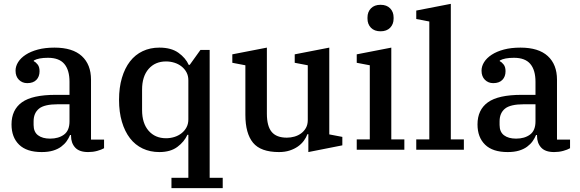

<svg xmlns="http://www.w3.org/2000/svg" viewBox="-20 -780 3020 1000"><path d="M197 12Q119 12 79.5 -26.5Q40 -65 40 -132Q40 -208 94 -247Q148 -286 270 -286H342V-354Q342 -415 315 -447Q288 -479 230 -479Q181 -479 156 -465V-461Q167 -456 176.5 -443.5Q186 -431 186 -409Q186 -381 169.5 -364Q153 -347 122 -347Q96 -347 78.5 -364.5Q61 -382 61 -412Q61 -435 74.5 -456.5Q88 -478 114 -495Q140 -512 177.5 -522Q215 -532 264 -532Q358 -532 406 -488Q454 -444 454 -365V-53H522V-8Q508 0 486 6Q464 12 439 12Q393 12 371.5 -11.5Q350 -35 350 -72V-77H345Q338 -60 327 -44.5Q316 -29 298.5 -16Q281 -3 256 4.5Q231 12 197 12ZM241 -58Q285 -58 313.5 -79Q342 -100 342 -148V-237H282Q211 -237 183 -214Q155 -191 155 -148V-129Q155 -93 178 -75.5Q201 -58 241 -58Z M873 146H961V-78H956Q940 -42 904 -15Q868 12 810 12Q762 12 723 -6.5Q684 -25 657 -60Q630 -95 615 -145.5Q600 -196 600 -260Q600 -324 615 -374.5Q630 -425 657 -460Q684 -495 723 -513.5Q762 -532 810 -532Q872 -532 909.5 -505Q947 -478 963 -442H968L1024 -520H1072V146H1140V200H873ZM845 -60Q867 -60 888 -66.5Q909 -73 925.5 -86Q942 -99 951.5 -117Q961 -135 961 -158V-362Q961 -385 951.5 -403Q942 -421 925.5 -434Q909 -447 888 -453.5Q867 -460 845 -460Q788 -460 754 -421Q720 -382 720 -313V-207Q720 -138 754 -99Q788 -60 845 -60Z M1433 12Q1338 12 1298 -36.5Q1258 -85 1258 -182V-440L1190 -453V-497L1370 -532V-188Q1370 -123 1395 -93Q1420 -63 1474 -63Q1494 -63 1513.5 -68.5Q1533 -74 1548.5 -85.5Q1564 -97 1573.5 -114Q1583 -131 1583 -155V-440L1515 -453V-497L1695 -532V-80L1763 -67V-23L1586 12V-81H1581Q1575 -64 1562.5 -47Q1550 -30 1531.5 -17Q1513 -4 1488.5 4Q1464 12 1433 12Z M1962 -617Q1930 -617 1912 -635.5Q1894 -654 1894 -683V-689Q1894 -718 1912 -736.5Q1930 -755 1962 -755Q1994 -755 2012 -736.5Q2030 -718 2030 -689V-683Q2030 -654 2012 -635.5Q1994 -617 1962 -617ZM1838 -54H1906V-440L1838 -453V-497L2018 -532V-54H2086V0H1838Z M2148 -54H2216V-668L2148 -681V-725L2328 -760V-54H2396V0H2148Z M2624 12Q2546 12 2506.5 -26.5Q2467 -65 2467 -132Q2467 -208 2521 -247Q2575 -286 2697 -286H2769V-354Q2769 -415 2742 -447Q2715 -479 2657 -479Q2608 -479 2583 -465V-461Q2594 -456 2603.5 -443.5Q2613 -431 2613 -409Q2613 -381 2596.5 -364Q2580 -347 2549 -347Q2523 -347 2505.5 -364.5Q2488 -382 2488 -412Q2488 -435 2501.5 -456.5Q2515 -478 2541 -495Q2567 -512 2604.5 -522Q2642 -532 2691 -532Q2785 -532 2833 -488Q2881 -444 2881 -365V-53H2949V-8Q2935 0 2913 6Q2891 12 2866 12Q2820 12 2798.5 -11.5Q2777 -35 2777 -72V-77H2772Q2765 -60 2754 -44.5Q2743 -29 2725.5 -16Q2708 -3 2683 4.5Q2658 12 2624 12ZM2668 -58Q2712 -58 2740.5 -79Q2769 -100 2769 -148V-237H2709Q2638 -237 2610 -214Q2582 -191 2582 -148V-129Q2582 -93 2605 -75.5Q2628 -58 2668 -58Z"/></svg>

Font: IBM Plex Serif Medm
Style: Regular
Weight: 500
Designer: Mike Abbink, Paul van der Laan, Pieter van Rosmalen
Foundry: Bold Monday
Version: Version 3.001